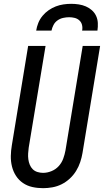

<svg xmlns="http://www.w3.org/2000/svg" viewBox="-20 -975 543 1003"><path d="M205 8Q176 8 149 2Q122 -4 100 -19Q78 -34 63.5 -56.5Q49 -79 42.5 -105.5Q36 -132 36.5 -160Q37 -188 42 -217L127 -735H218L130 -204Q128 -189 127 -173.5Q126 -158 128 -143Q130 -128 135.5 -114.5Q141 -101 151 -91Q161 -81 175.5 -76.5Q190 -72 205 -72Q227 -72 249 -81Q271 -90 286.5 -107Q302 -124 310 -145.5Q318 -167 322 -189L412 -735H503L411 -176Q407 -152 399 -128Q391 -104 377.5 -82Q364 -60 344.5 -42Q325 -24 302 -12.5Q279 -1 254 3.5Q229 8 205 8ZM169 -815Q172 -835 180 -855Q188 -875 202 -892Q216 -909 234 -921.5Q252 -934 271.5 -941.5Q291 -949 311.5 -952Q332 -955 352 -955Q372 -955 391.5 -952Q411 -949 428.5 -941.5Q446 -934 460 -921.5Q474 -909 482 -892Q490 -875 491 -855Q492 -835 489 -815H409Q412 -830 408.5 -844.5Q405 -859 394.5 -868.5Q384 -878 370 -881.5Q356 -885 341 -885Q326 -885 310 -881.5Q294 -878 280.5 -868.5Q267 -859 259.5 -844.5Q252 -830 249 -815Z"/></svg>

Font: Iosevka Medium Oblique
Style: Regular
Weight: 500
Italic angle: -9°
Monospace: yes
Designer: Belleve Invis
Foundry: Belleve Invis
Version: Version 32.5.0; ttfautohint (v1.8.4)